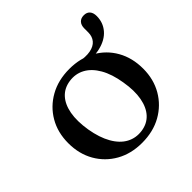

<svg xmlns="http://www.w3.org/2000/svg" viewBox="-163 -753 907 907"><g transform="rotate(-45 290.5 -299.0)"><path d="M560.5 -564Q560.5 -521 533.8 -489.5Q507 -458 457.5 -446Q408 -434 341 -448Q333 -449.5 329 -452.5Q325 -455.5 325 -461Q325 -466.5 329.8 -470Q334.5 -473.5 342.5 -472Q388 -463 417.8 -468.8Q447.5 -474.5 462.5 -492.5Q477.5 -510.5 477.5 -537.5V-564Q477.5 -586 488.8 -598Q500 -610 519.5 -610Q539.5 -610 550 -598Q560.5 -586 560.5 -564ZM292 -479Q365 -479 421 -447.8Q477 -416.5 508.5 -361Q540 -305.5 540 -233Q540 -162.5 508 -107.2Q476 -52 419.5 -20.2Q363 11.5 288.5 11.5Q215.5 11.5 159.8 -20Q104 -51.5 72.2 -107Q40.5 -162.5 40.5 -234Q40.5 -305.5 72.5 -360.5Q104.5 -415.5 161 -447.2Q217.5 -479 292 -479ZM327 -30.5Q368.5 -36.5 394.5 -64.5Q420.5 -92.5 429.5 -140.5Q438.5 -188.5 427.5 -253Q417 -318.5 392.2 -361.5Q367.5 -404.5 332 -423.8Q296.5 -443 254 -437Q212 -431 186 -402.8Q160 -374.5 151.2 -326.8Q142.5 -279 153 -214Q164 -149 188.8 -105.8Q213.5 -62.5 249 -43.5Q284.5 -24.5 327 -30.5Z"/></g></svg>

Font: Fraunces 18pt
Style: Regular
Weight: 400
Version: Version 1.000;[b76b70a41]